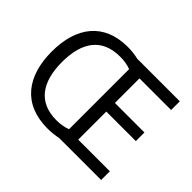

<svg xmlns="http://www.w3.org/2000/svg" viewBox="-152 -974 1232 1232"><g transform="rotate(45 464.0 -357.5)"><path d="M386 -725C167 -725 61 -580 61 -359C61 -137 168 10 391 10C425 10 458 6 488 0H868V-79H581V-334H849V-412H581V-635H868V-714H482C453 -721 420 -725 386 -725ZM394 -646C431 -646 464 -641 492 -630V-85C465 -74 430 -68 393 -68C230 -68 155 -178 155 -358C155 -538 230 -646 394 -646Z"/></g></svg>

Font: Noto Sans Cuneiform
Style: Regular
Weight: 400
Designer: Monotype Design Team
Foundry: Monotype Imaging Inc.
Version: Version 2.001